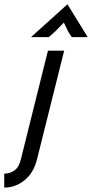

<svg xmlns="http://www.w3.org/2000/svg" viewBox="-103 -651 426 888"><path d="M-83.3 216.7V152.1Q-57.6 152.1 -36.5 137.5Q-15.3 122.9 -6.2 84.7L118.8 -416.7H193.8L68.1 86.1Q52.8 148.6 10.4 182.6Q-31.9 216.7 -83.3 216.7ZM40.3 -479.2 209 -631.2 302.8 -479.2H229.2Q218.1 -493.8 210.1 -509.4Q202.1 -525 192.4 -546.5Q172.2 -525 156.2 -509.4Q140.3 -493.8 122.2 -479.2Z"/></svg>

Font: Afacad
Style: Italic
Weight: 400
Italic angle: -14°
Designer: Kristian Moeller
Foundry: Dicotype
Version: Version 1.000